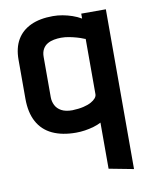

<svg xmlns="http://www.w3.org/2000/svg" viewBox="-82 -572 653 845"><g transform="rotate(-10 244.0 -149.5)"><path d="M338 -14V192L448 213V-501H338V-479Q319 -490 298.5 -497Q278 -504 256.5 -508Q235 -512 213 -512Q154 -512 113.5 -493Q73 -474 52 -438Q31 -402 31 -349V-175Q31 -113 53.5 -71.5Q76 -30 119.5 -9.5Q163 11 225 11Q245 11 265 8Q285 5 304 -0.5Q323 -6 338 -14ZM338 -388V-141Q338 -132 331 -123.5Q324 -115 310.5 -107.5Q297 -100 276 -95Q255 -90 226 -89Q196 -89 177.5 -99Q159 -109 150.5 -126Q142 -143 142 -162V-342Q142 -363 150 -377Q158 -391 171 -398.5Q184 -406 200 -409Q216 -412 232 -412Q250 -412 268 -408.5Q286 -405 301.5 -400.5Q317 -396 326.5 -392Q336 -388 338 -388Z"/></g></svg>

Font: Advent Pro Expanded
Style: Bold
Weight: 700
Width: 7
Designer: VivaRado, Andreas Kalpakidis
Foundry: VivaRado, Andreas Kalpakidis
Version: Version 3.000